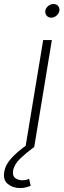

<svg xmlns="http://www.w3.org/2000/svg" viewBox="-87 -746 326 975"><path d="M42.5 0 132.3 -542.5H176.3L86.9 0ZM15.1 209Q-22 209 -47.1 188.5Q-72.3 168 -65.4 127Q-59.1 88.9 -27.8 55.7Q3.4 22.5 46.4 -7.8L86.9 0Q45.4 30.8 15.1 59.8Q-15.1 88.9 -20.5 121.6Q-24.4 147 -9.8 158.2Q4.9 169.4 26.9 169.4Q36.6 169.4 45.2 167.5Q53.7 165.5 61 162.1L68.8 197.8Q57.6 202.1 44.4 205.6Q31.2 209 15.1 209ZM172.9 -656.2Q158.7 -656.2 149.9 -666.5Q141.1 -676.8 143.1 -691.4Q145.5 -705.6 157.7 -715.6Q169.9 -725.6 184.6 -725.6Q199.7 -725.6 208.3 -715.6Q216.8 -705.6 214.4 -690.9Q211.9 -676.8 199.7 -666.5Q187.5 -656.2 172.9 -656.2Z"/></svg>

Font: Inter 16pt ExtraLight
Style: Italic
Weight: 250
Italic angle: -9.3988°
Version: Version 4.001;git-66647c0bb